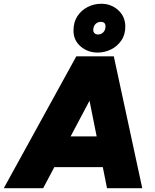

<svg xmlns="http://www.w3.org/2000/svg" viewBox="-55 -999 824 1019"><path d="M-35 0 350 -700H545L174 0ZM513 0 373 -700H549L700 0ZM112 -112 139 -275H623L596 -112ZM463 -720Q411 -720 373 -752.5Q335 -785 335 -837Q335 -882 356 -913.5Q377 -945 410.5 -962Q444 -979 482 -979Q535 -979 572 -945.5Q609 -912 610 -861Q611 -817 589.5 -785Q568 -753 534 -736.5Q500 -720 463 -720ZM465 -816Q482 -816 493.5 -828Q505 -840 505 -859Q505 -883 480 -883Q463 -883 451.5 -871Q440 -859 440 -839Q440 -829 447 -822.5Q454 -816 465 -816Z"/></svg>

Font: Figtree Light Black
Style: Italic
Weight: 900
Italic angle: -9.5°
Version: Version 2.000